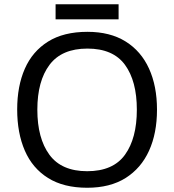

<svg xmlns="http://www.w3.org/2000/svg" viewBox="-20 -875 821 905"><path d="M720 -358Q720 -247 682.5 -164.5Q645 -82 572 -36Q499 10 391 10Q280 10 206.5 -36Q133 -82 97 -165Q61 -248 61 -359Q61 -469 97 -551Q133 -633 206.5 -679Q280 -725 392 -725Q499 -725 572 -679.5Q645 -634 682.5 -551.5Q720 -469 720 -358ZM156 -358Q156 -223 213 -145.5Q270 -68 391 -68Q513 -68 569 -145.5Q625 -223 625 -358Q625 -493 569 -569.5Q513 -646 392 -646Q271 -646 213.5 -569.5Q156 -493 156 -358ZM539 -855V-784H242V-855Z"/></svg>

Font: Noto Sans Sora Sompeng
Style: Regular
Weight: 400
Designer: Monotype Design Team. David Williams.
Foundry: Monotype Imaging Inc.
Version: Version 2.101